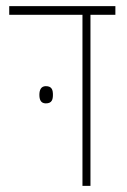

<svg xmlns="http://www.w3.org/2000/svg" viewBox="-20 -604 413 624"><path d="M248 0H274V-556H355V-584H10V-556H248ZM108 -296C108 -281 112 -268 129 -268C149 -268 152 -281 152 -296C152 -311 149 -324 129 -324C113 -324 108 -311 108 -296Z"/></svg>

Font: Noto Sans Hebrew Condensed Thin
Style: Regular
Weight: 100
Width: 3
Designer: Monotype Design Team
Foundry: Monotype Imaging Inc.
Version: Version 2.004